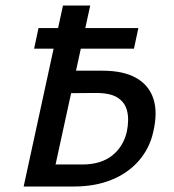

<svg xmlns="http://www.w3.org/2000/svg" viewBox="-20 -678 631 698"><path d="M104 -501 120 -576H483L467 -501ZM66 0 209 -658H308L182 -80H279Q346 -80 387 -112Q428 -144 441 -199Q450 -243 442 -275Q434 -307 406 -324Q378 -341 323 -340L201 -339L214 -421H353Q428 -421 474.5 -395Q521 -369 537.5 -319.5Q554 -270 537 -198Q524 -139 485 -94Q446 -49 386 -24.5Q326 0 249 0Z"/></svg>

Font: Ysabeau SemiBold
Style: Italic
Weight: 600
Italic angle: -12°
Designer: Christian Thalmann (Catharsis Fonts)
Version: Version 2.002